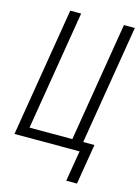

<svg xmlns="http://www.w3.org/2000/svg" viewBox="-134 -809 767 1057"><g transform="rotate(15 250.0 -280.0)"><path d="M352 175 381 0H10L131 -735H193L81 -55H325L437 -735H499L387 -55H451L413 175Z"/></g></svg>

Font: Iosevka Curly Light
Style: Italic
Weight: 300
Italic angle: -9°
Monospace: yes
Designer: Belleve Invis
Foundry: Belleve Invis
Version: Version 22.1.2; ttfautohint (v1.8.4)